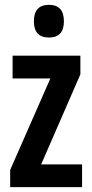

<svg xmlns="http://www.w3.org/2000/svg" viewBox="-20 -773 379 793"><path d="M319 0H22V-71L188 -449H32V-543H312V-466L150 -94H319ZM182 -753Q244 -753 244 -685Q244 -618 182 -618Q120 -618 120 -685Q120 -753 182 -753Z"/></svg>

Font: Noto Sans ExtraCondensed SemiBold
Style: Regular
Weight: 600
Width: 2
Designer: Monotype Design Team
Foundry: Monotype Imaging Inc.
Version: Version 2.013; ttfautohint (v1.8.4.7-5d5b)